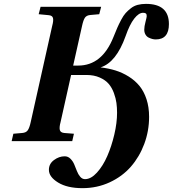

<svg xmlns="http://www.w3.org/2000/svg" viewBox="-20 -727 890 989"><path d="M40 0 48.8 -38.1 94.2 -42Q114.3 -43.5 123 -55.9Q131.8 -68.4 138.2 -98.1L249 -594.2Q256.3 -621.1 252.9 -634.3Q249.5 -647.5 230 -648.9L179.2 -653.8L189 -691.9H501L491.2 -653.8L446.8 -649.9Q426.3 -648.4 417.7 -636.2Q409.2 -624 402.8 -594.2L356.9 -389.2H382.8Q505.4 -389.2 564 -535.2Q576.2 -565.4 584 -583.5Q591.8 -601.6 603.8 -624.3Q615.7 -647 627.2 -659.7Q638.7 -672.4 654.3 -684.6Q669.9 -696.8 689.2 -701.9Q708.5 -707 731.9 -707Q850.1 -707 850.1 -603Q850.1 -523.9 782.2 -523.9Q773.9 -523.9 765.1 -526.1Q756.3 -528.3 746.1 -533.2Q735.8 -538.1 729.5 -548.8Q723.1 -559.6 723.1 -574.2Q723.1 -590.8 729.5 -614.5Q735.8 -638.2 735.8 -644Q735.8 -654.3 731.2 -657.7Q726.6 -661.1 716.8 -661.1Q694.8 -661.1 671.4 -631.1Q647.9 -601.1 627 -541Q578.6 -405.3 498 -379.9Q539.6 -375 575 -364Q610.4 -353 642.8 -332.8Q675.3 -312.5 698.2 -284.7Q721.2 -256.8 734.6 -216.1Q748 -175.3 748 -125Q748 -52.2 723.1 14.4Q698.2 81.1 654.1 131.6Q609.9 182.1 544.9 212.2Q480 242.2 404.8 242.2Q326.2 242.2 279.1 213.1Q231.9 184.1 231.9 147.9Q231.9 116.7 258.1 97.4Q284.2 78.1 313 78.1Q330.1 78.1 342.5 90.3Q355 102.5 362.3 119.6Q369.6 136.7 376.2 154.1Q382.8 171.4 393.3 183.6Q403.8 195.8 418 195.8Q448.7 195.8 479.5 161.9Q510.3 127.9 532.5 77.1Q554.7 26.4 568.8 -33.9Q583 -94.2 583 -146Q583 -172.9 579.8 -196.5Q576.7 -220.2 566.7 -247.8Q556.6 -275.4 540 -294.9Q523.4 -314.5 493.9 -327.6Q464.4 -340.8 424.8 -340.8H346.2L292 -98.1Q284.7 -71.3 288.1 -57.6Q291.5 -43.9 311 -42L360.8 -38.1L352.1 0Z"/></svg>

Font: Linguistics Pro
Style: Bold Italic
Weight: 700
Italic angle: -12°
Designer: Stefan Peev, Context Ltd
Foundry: Stefan Peev, Context Ltd
Version: Version 001.000